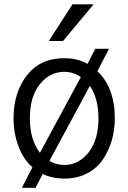

<svg xmlns="http://www.w3.org/2000/svg" viewBox="-20 -814 598 894"><path d="M207 -623 317.4 -793.9H416L273.4 -623ZM43 -262.7Q43 -382.8 105 -462.9Q167 -543 279.3 -543Q341.8 -543 387.7 -516.6L423.8 -586.9H487.3L433.6 -482.4Q514.6 -405.3 514.6 -262.7Q514.6 -211.9 501.5 -164.1Q488.3 -116.2 461.4 -74.7Q434.6 -33.2 387.7 -7.8Q340.8 17.6 279.3 17.6Q224.6 17.6 178.7 -3.9L145.5 60.5H82L130.9 -35.2Q87.9 -73.2 65.4 -134.3Q43 -195.3 43 -262.7ZM398.4 -414.1 210 -64.5Q242.2 -45.9 279.3 -45.9Q346.7 -45.9 392.6 -104.5Q438.5 -163.1 438.5 -262.7Q438.5 -355.5 398.4 -414.1ZM356.4 -455.1Q321.3 -479.5 279.3 -479.5Q211.9 -479.5 165.5 -421.9Q119.1 -364.3 119.1 -262.7Q119.1 -163.1 166 -102.5Z"/></svg>

Font: Gothic A1
Style: Regular
Weight: 400
Designer: HanYang I&C Co.,Ltd.
Foundry: HanYang I&C Co.,Ltd.
Version: Version 2.50